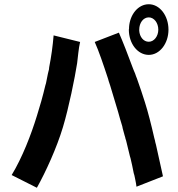

<svg xmlns="http://www.w3.org/2000/svg" viewBox="-20 -859 840 906"><path d="M775 -719C775 -785 734 -839 682 -839C632 -839 593 -791 589 -731V-721L588 -719C588 -654 629 -600 682 -600C734 -600 775 -654 775 -719ZM637 -714C637 -716 637 -717 637 -719C637 -751 656 -777 682 -777C707 -777 727 -751 727 -719C727 -688 707 -662 682 -662C657 -662 639 -685 637 -714ZM749 -27C740 -69 728 -122 716 -176L713 -187L711 -197L708 -208C694 -270 678 -332 664 -376C654 -409 640 -449 626 -489L622 -499C619 -508 616 -517 612 -525L608 -535C584 -600 559 -664 541 -705L427 -661C446 -619 468 -554 490 -487L493 -476C495 -469 498 -462 500 -455L503 -445C515 -405 527 -366 537 -332C543 -309 550 -286 557 -263L559 -253C562 -242 565 -231 568 -220L571 -210C571 -209 572 -207 572 -205L575 -196C581 -171 587 -147 593 -122L596 -112C601 -89 607 -66 611 -42L614 -32C615 -27 616 -23 617 -18L619 -8C621 2 623 12 624 22L749 -27ZM277 -259C305 -352 333 -491 344 -561C347 -583 351 -633 358 -661L233 -692C229 -643 222 -592 212 -541L211 -531C209 -525 208 -518 206 -511L204 -501C202 -489 199 -478 197 -466L194 -456C182 -405 168 -356 154 -312C127 -224 85 -115 35 -33L154 27C196 -48 248 -162 277 -259ZM588 -720 589 -721V-725L588 -720Z"/></svg>

Font: Glow Sans TC Compressed
Style: Bold
Weight: 700
Width: 2
Designer: Ryoko NISHIZUKA (kana, bopomofo & ideographs); Paul D. Hunt (Latin, Greek & Cyrillic); Sandoll Communications, Soo-young
Version: Version 0.93